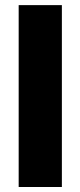

<svg xmlns="http://www.w3.org/2000/svg" viewBox="-20 -748 322 768"><path d="M227.5 -727.5V0H54.7V-727.5Z"/></svg>

Font: Inter 18pt ExtraBold
Style: Regular
Weight: 800
Designer: Rasmus Andersson
Foundry: rsms
Version: Version 4.001;git-66647c0bb